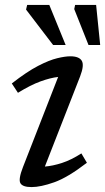

<svg xmlns="http://www.w3.org/2000/svg" viewBox="-20 -751 428 781"><path d="M73.5 -71.5 216.5 -438Q185 -434.5 144.5 -419.8Q104 -405 53 -373.5L28 -411.5Q89.5 -459.5 135 -483Q180.5 -506.5 212.8 -514.2Q245 -522 266 -522Q301.5 -522 312.5 -504Q323.5 -486 306 -440.5L162.5 -73.5Q194.5 -76 232.2 -88.2Q270 -100.5 311 -127L333.5 -89Q255.5 -29 200.5 -9.5Q145.5 10 108.5 10Q72 10 63 -5.8Q54 -21.5 73.5 -71.5ZM247 -568H196L86 -712L90.5 -731H180.5ZM387.5 -568H340L282 -714L285.5 -731H371Z"/></svg>

Font: Newsreader Caption
Style: Italic
Weight: 400
Italic angle: -17°
Designer: Hugues Gentile
Foundry: Production Type
Version: Version 1.001